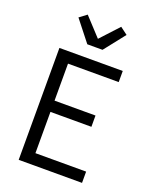

<svg xmlns="http://www.w3.org/2000/svg" viewBox="-176 -1086 953 1185"><g transform="rotate(20 300.0 -494.0)"><path d="M96 0V-735H512V-662H179V-419H448V-345H179V-74H512V0ZM250 -815 142 -952 190 -988 300 -869 410 -988 458 -952 350 -815Z"/></g></svg>

Font: Iosevka Aile
Style: Regular
Weight: 400
Designer: Belleve Invis
Foundry: Belleve Invis
Version: Version 28.0.1; ttfautohint (v1.8.4)